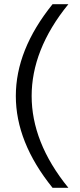

<svg xmlns="http://www.w3.org/2000/svg" viewBox="-20 -690 380 910"><path d="M229 200H304C185 54 130 -92 130 -235C130 -378 185 -524 304 -670H229C112 -525 55 -380 55 -235C55 -90 112 55 229 200Z"/></svg>

Font: LT Wave Alt Light
Style: Regular
Weight: 300
Designer: Daniel Lyons
Version: Version 2.5 (Glyphs App)